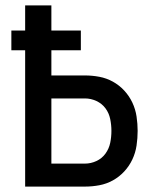

<svg xmlns="http://www.w3.org/2000/svg" viewBox="-20 -690 590 710"><path d="M73 0V-504H22V-577H73V-670H170V-577H279V-504H170V-411H294Q321 -411 347.5 -406Q374 -401 397.5 -388Q421 -375 439.5 -355Q458 -335 469.5 -310.5Q481 -286 485 -259Q489 -232 489 -206Q489 -179 485 -152Q481 -125 469.5 -100.5Q458 -76 439.5 -56Q421 -36 397.5 -23Q374 -10 347.5 -5Q321 0 294 0ZM170 -85H294Q316 -85 336.5 -94.5Q357 -104 370 -122Q383 -140 387.5 -161.5Q392 -183 392 -206Q392 -228 387.5 -250Q383 -272 370 -289.5Q357 -307 336.5 -316.5Q316 -326 294 -326H170Z"/></svg>

Font: Lode Dark
Style: Bold
Weight: 700
Monospace: yes
Designer: Belleve Invis
Foundry: Belleve Invis
Version: Version 29.2.0; ttfautohint (v1.8.3)